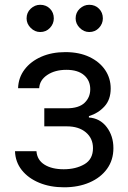

<svg xmlns="http://www.w3.org/2000/svg" viewBox="-20 -770 534 801"><path d="M42.6 -139.2H132.1Q134.9 -102.3 165.7 -83.1Q196.4 -63.9 245.7 -63.9Q296.2 -63.9 332 -84.7Q367.9 -105.5 367.9 -152Q367.9 -192.8 338.2 -217.9Q308.6 -242.9 258.5 -242.9H164.8V-318.2H258.5Q308.6 -318.2 332.6 -340.9Q356.5 -363.6 356.5 -397.7Q356.5 -434.3 330.6 -456.5Q304.7 -478.7 257.1 -478.7Q209.2 -478.7 177.2 -457.2Q145.2 -435.7 143.5 -402H55.4Q56.8 -446 82.4 -479.9Q108 -513.8 152 -533.2Q196 -552.6 252.8 -552.6Q310.4 -552.6 352.8 -532.5Q395.2 -512.4 418.5 -478.2Q441.8 -443.9 441.8 -400.6Q441.8 -354.4 415.8 -326Q389.9 -297.6 350.9 -285.5V-279.8Q397 -276.6 425.1 -239.9Q453.1 -203.1 453.1 -152Q453.1 -102.3 426.5 -65.5Q399.9 -28.8 353.3 -8.7Q306.8 11.4 247.2 11.4Q189.3 11.4 143.5 -7.6Q97.7 -26.6 70.8 -60.5Q44 -94.5 42.6 -139.2ZM147.7 -636.4Q125.4 -636.4 108.1 -653.6Q90.9 -670.8 90.9 -693.2Q90.9 -717.7 108.1 -733.8Q125.4 -750 147.7 -750Q172.2 -750 188.4 -733.8Q204.5 -717.7 204.5 -693.2Q204.5 -670.8 188.4 -653.6Q172.2 -636.4 147.7 -636.4ZM352.3 -636.4Q329.9 -636.4 312.7 -653.6Q295.5 -670.8 295.5 -693.2Q295.5 -717.7 312.7 -733.8Q329.9 -750 352.3 -750Q376.8 -750 392.9 -733.8Q409.1 -717.7 409.1 -693.2Q409.1 -670.8 392.9 -653.6Q376.8 -636.4 352.3 -636.4Z"/></svg>

Font: Inter Zeller
Style: Regular
Weight: 400
Designer: Rasmus Andersson; Joe Bland
Foundry: zeller
Version: Version 3.015;git-dec3a8cb1